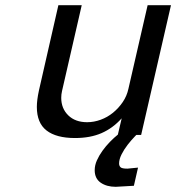

<svg xmlns="http://www.w3.org/2000/svg" viewBox="-20 -520 679 740"><path d="M122 -108Q122 -134 130 -171L205 -500H295L219 -169Q216 -156 216 -143Q216 -102 243 -75.5Q270 -49 316 -49Q342 -49 368 -58.5Q394 -68 415.5 -85.5Q437 -103 453 -126.5Q469 -150 475 -178L549 -500H639L524 0H434L449 -64Q415 -26 371.5 -7Q328 12 269 12Q197 12 159.5 -17Q122 -46 122 -108ZM345 136Q345 117 353.5 98Q362 79 375 61Q388 43 403.5 27Q419 11 434 -1L457 -20H527Q516 -11 501 4.5Q486 20 472 38Q458 56 448.5 75Q439 94 439 110Q439 119 444.5 124.5Q450 130 471 130L512 126L496 196L426 200Q391 200 368 184Q345 168 345 136Z"/></svg>

Font: Perun
Style: Italic
Weight: 400
Italic angle: -12°
Foundry: Copyright (c) Stefan Peev, Context Ltd, 2016
Version: Version 1.027